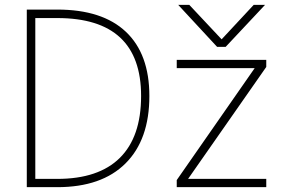

<svg xmlns="http://www.w3.org/2000/svg" viewBox="-20 -772 1202 794"><path d="M597.7 -375Q597.7 -194.3 499 -96.2Q400.4 2 216.8 2H90.8V-732.4H216.8Q403.3 -732.4 500.5 -640.6Q597.7 -548.8 597.7 -375ZM126 -697.3V-32.2H216.8Q387.7 -32.2 475.6 -119.1Q563.5 -206.1 563.5 -375Q563.5 -697.3 216.8 -697.3ZM716.8 -752H762.7L896.5 -609.4L1029.3 -752H1076.2L913.1 -578.1H877.9ZM757.8 -32.2H1081.1V2H710.9V-27.3L1033.2 -490.2H710.9V-524.4H1081.1V-495.1Z"/></svg>

Font: Gen Shin Gothic ExtraLight
Style: Regular
Weight: 100
Designer: [Source Han Sans]
Ryoko NISHIZUKA  (kana & ideographs); Paul D. Hunt (Latin, Greek & Cyrillic); Wenlong ZHANG  (bopomofo
Version: Version 1.002.20150607